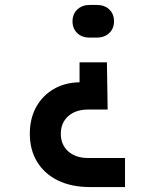

<svg xmlns="http://www.w3.org/2000/svg" viewBox="-20 -575 640 775"><path d="M342.1 180Q268.6 180 214.1 153.5Q159.7 127 130 78.5Q100.4 30 100.4 -35Q100.4 -95.9 125.5 -142.1Q150.7 -188.3 195.8 -215Q241 -241.7 301.1 -242.9V-323.3H411.6L414.5 -132.8H335.2Q285.3 -132.8 255.4 -106.1Q225.5 -79.4 225.5 -35Q225.5 9.4 255.6 36.1Q285.7 62.8 336.2 62.8H484.6V180ZM341.4 -423.3Q309.9 -423.3 291.3 -441.8Q272.7 -460.2 272.7 -488.7Q272.7 -518.2 292 -536.6Q311.3 -555 342 -555H371.4Q402.1 -555 421.2 -536.8Q440.2 -518.7 440.2 -489.1Q440.2 -460.2 421.2 -441.8Q402.1 -423.3 371.4 -423.3Z"/></svg>

Font: Pitagon Sans Mono
Style: Regular
Weight: 400
Monospace: yes
Designer: Travis Tran
Foundry: Pitagon
Version: Version 1.001;gftools[0.9.26]